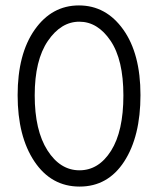

<svg xmlns="http://www.w3.org/2000/svg" viewBox="-20 -680 583 708"><path d="M272.5 -600Q205 -600 156.5 -529Q108 -458 108 -328.5Q108 -199 155 -125.5Q202 -52 273 -52Q344 -52 389.5 -124Q435 -196 435 -328Q435 -460 387.5 -530Q340 -600 272.5 -600ZM271 -660Q371 -660 434.5 -571Q498 -482 498 -329.5Q498 -177 438 -84.5Q378 8 273.5 8Q169 8 107 -84.5Q45 -177 45 -329Q45 -481 108 -570.5Q171 -660 271 -660Z"/></svg>

Font: Hind Kochi Light
Style: Regular
Weight: 300
Designer: Dhruvi Tolia
Foundry: Indian Type Foundry
Version: Version 0.702;PS 1.0;hotconv 1.0.81;makeotf.lib2.5.63406